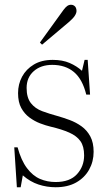

<svg xmlns="http://www.w3.org/2000/svg" viewBox="-20 -774 458 808"><path d="M51 14 40 -154H54Q69 -99 93.5 -66.5Q118 -34 148.5 -21Q179 -8 214 -8Q274 -8 304 -41Q334 -74 334 -120Q334 -158 318.5 -180Q303 -202 271.5 -216Q240 -230 193 -241Q172 -246 148.5 -255Q125 -264 104 -279.5Q83 -295 69.5 -319.5Q56 -344 56 -382Q56 -420 73 -451.5Q90 -483 122.5 -502.5Q155 -522 202 -522Q243 -522 273 -509Q303 -496 325 -476L336 -522H349L359 -376H343Q327 -441 291 -471Q255 -501 200 -501Q152 -501 122 -474.5Q92 -448 92 -404Q92 -363 110 -340Q128 -317 158 -306Q188 -295 221 -286Q246 -279 273 -269Q300 -259 323 -242.5Q346 -226 360 -200Q374 -174 374 -135Q374 -94 355 -60Q336 -26 300.5 -6Q265 14 214 14Q177 14 142 2.5Q107 -9 76 -36L67 14ZM157 -586 148 -595 247 -732Q255 -743 262.5 -748.5Q270 -754 279 -754Q286 -754 291.5 -750.5Q297 -747 299.5 -741Q302 -735 302 -728Q302 -719 295 -708Q288 -697 272 -683Z"/></svg>

Font: Literata 60pt ExtraLight
Style: Regular
Weight: 250
Designer: Latin by Veronika Burian and Jose Scaglione. Greek by Irene Vlachou. Cyrillic by Vera Evstafieva.
Foundry: TypeTogether
Version: Version 3.103;gftools[0.9.29]